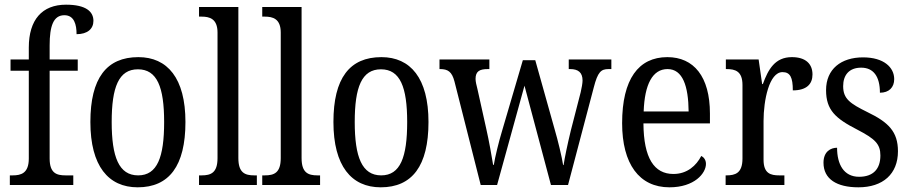

<svg xmlns="http://www.w3.org/2000/svg" viewBox="-20 -790 3890 820"><path d="M22 0H293V-41H260C222 -41 192 -50 192 -113V-488H312V-536H192V-596C192 -679 208 -725 255 -725C297 -725 307 -685 307 -644C354 -644 379 -667 379 -701C379 -740 348 -770 262 -770C160 -770 103 -706 103 -587V-536H25V-488H103V-113C103 -50 70 -41 34 -41H22Z M568 10C702 10 772 -81 772 -269C772 -456 695 -546 571 -546C435 -546 366 -456 366 -269C366 -81 443 10 568 10ZM570 -41C488 -41 457 -119 457 -269C457 -418 487 -494 569 -494C651 -494 681 -418 681 -269C681 -119 652 -41 570 -41Z M830 0H1077V-41H1066C1026 -41 998 -52 998 -115V-760H830V-719H841C875 -719 909 -710 909 -651V-115C909 -52 881 -41 841 -41H830Z M1100 0H1347V-41H1336C1296 -41 1268 -52 1268 -115V-760H1100V-719H1111C1145 -719 1179 -710 1179 -651V-115C1179 -52 1151 -41 1111 -41H1100Z M1606 10C1740 10 1810 -81 1810 -269C1810 -456 1733 -546 1609 -546C1473 -546 1404 -456 1404 -269C1404 -81 1481 10 1606 10ZM1608 -41C1526 -41 1495 -119 1495 -269C1495 -418 1525 -494 1607 -494C1689 -494 1719 -418 1719 -269C1719 -119 1690 -41 1608 -41Z M1921 -442 2033 0H2103L2220 -424L2333 0H2406L2516 -417C2533 -483 2547 -495 2579 -495H2591V-536H2409V-495H2415C2450 -495 2468 -480 2468 -446C2468 -435 2464 -413 2460 -396L2418 -233C2403 -171 2392 -118 2387 -85H2385C2380 -119 2362 -193 2349 -237L2266 -533H2213L2124 -230C2110 -184 2094 -118 2089 -86H2086C2081 -118 2068 -191 2057 -239L2019 -410C2015 -425 2011 -442 2011 -453C2011 -486 2029 -495 2063 -495H2070V-536H1857V-495H1859C1893 -495 1910 -484 1921 -442Z M2839 10C2946 10 2995 -50 2995 -90C2995 -108 2985 -119 2975 -124C2954 -83 2915 -47 2856 -47C2774 -47 2729 -114 2728 -263H3012V-305C3012 -463 2943 -546 2830 -546C2707 -546 2637 -452 2637 -264C2637 -90 2710 10 2839 10ZM2921 -314H2729C2733 -430 2767 -495 2831 -495C2896 -495 2920 -422 2921 -314Z M3079 0H3330V-41H3308C3271 -41 3241 -49 3241 -108V-273C3241 -362 3265 -482 3322 -482C3355 -482 3366 -459 3366 -404C3425 -404 3450 -431 3450 -472C3450 -517 3421 -546 3362 -546C3290 -546 3261 -494 3238 -431H3235L3220 -536H3080V-495H3083C3120 -495 3151 -486 3151 -427V-113C3151 -50 3120 -41 3082 -41H3079Z M3646 10C3751 10 3815 -47 3815 -144C3815 -228 3774 -268 3685 -311C3610 -348 3581 -368 3581 -422C3581 -469 3606 -501 3658 -501C3710 -501 3738 -464 3738 -394C3777 -394 3799 -417 3799 -452C3799 -502 3755 -545 3666 -545C3572 -545 3508 -495 3508 -405C3508 -320 3548 -284 3642 -236C3717 -197 3740 -175 3740 -126C3740 -69 3710 -35 3649 -35C3583 -35 3555 -89 3555 -159C3528 -159 3497 -143 3497 -95C3497 -25 3554 10 3646 10Z"/></svg>

Font: Noto Serif Sinhala Condensed
Style: Regular
Weight: 400
Width: 3
Designer: Jelle Bosma - Monotype Design Team
Foundry: Monotype Imaging Inc.
Version: Version 2.007